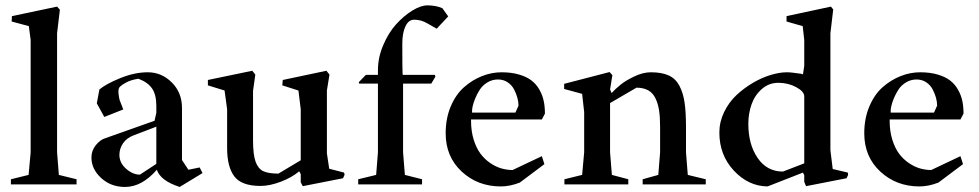

<svg xmlns="http://www.w3.org/2000/svg" viewBox="-20 -702 3728 731"><path d="M21.5 0V-19.5L88.9 -36.1L96.7 -122.1V-549.8L89.8 -602.5L24.4 -620.1L25.4 -640.6L197.3 -676.8L208 -665L197.3 -575.2V-122.1L204.1 -36.1L271.5 -19.5V0Z M456.1 9.8Q402.3 9.8 365.2 -24.2Q328.1 -58.1 328.1 -102.5Q328.1 -128.4 344.7 -149.2Q361.3 -169.9 380.9 -175.8L568.4 -242.2L575.2 -272.5V-298.8Q575.2 -341.3 559.1 -365Q543 -388.7 506.8 -402.3Q478 -397.5 461.2 -388.4Q444.3 -379.4 436.8 -372.1Q429.2 -364.7 431.2 -346.2Q433.1 -327.6 435.8 -320.1Q438.5 -312.5 448.7 -287.1Q449.2 -285.6 449.2 -285.2L377 -256.8L348.6 -308.6L358.4 -361.3Q383.3 -382.3 437.7 -404.5Q492.2 -426.8 543 -426.8Q595.2 -426.8 634 -388.2Q672.9 -349.6 672.9 -291V-92.8L697.3 -55.7L740.2 -64.5L751 -43L664.1 9.8Q591.3 -13.7 577.1 -55.7Q520 9.8 456.1 9.8ZM512.7 -37.1 575.2 -78.1V-219.7L488.3 -186.5Q462.4 -176.8 448.5 -156.5Q434.6 -136.2 434.6 -112.3Q434.6 -82 460 -59.6Q485.4 -37.1 512.7 -37.1Z M1132.8 6.8 1125 -7.8V-39.1L1119.1 -49.8Q1090.8 -25.9 1048.8 -10Q1006.8 5.9 971.7 5.9Q899.9 5.9 872.3 -30.3Q844.7 -66.4 844.7 -138.7V-286.1L835 -357.4L771.5 -377V-397.5L940.4 -432.6L952.1 -418L943.4 -356.4V-167Q943.4 -113.8 952.9 -86.9Q962.4 -60.1 981.9 -50.5Q1001.5 -41 1040 -41L1125 -91.8V-286.1L1116.2 -357.4L1054.7 -377L1056.6 -397.5L1222.7 -432.6L1234.4 -418L1224.6 -357.4V-118.2L1233.4 -59.6L1290 -44.9L1292 -37.1L1286.1 -23.4Z M1343.8 0V-19.5L1412.1 -36.1L1418.9 -122.1V-383.8H1347.7L1345.7 -388.7L1373 -417H1418.9V-434.6Q1418.9 -482.9 1439 -530Q1459 -577.1 1488 -609.4Q1517.1 -641.6 1549.6 -661.6Q1582 -681.6 1607.4 -681.6Q1639.2 -681.6 1664.1 -670.9L1686.5 -639.6L1642.6 -592.8L1606.4 -613.3Q1583.5 -627 1556.6 -627Q1535.6 -627 1523.7 -601.8Q1511.7 -576.7 1511.7 -536.1Q1511.7 -437.5 1512.7 -421.9L1513.7 -417H1635.7L1637.7 -410.2L1622.1 -383.8H1514.6V-122.1L1521.5 -36.1L1586.9 -19.5V0Z M1886.7 7.8Q1798.8 7.8 1737.8 -48.8Q1676.8 -105.5 1676.8 -194.3Q1676.8 -251 1696 -296.6Q1715.3 -342.3 1746.6 -369.9Q1777.8 -397.5 1814.7 -412.1Q1851.6 -426.8 1889.6 -426.8Q1927.2 -426.8 1956.3 -418.2Q1985.4 -409.7 2003.7 -395.5Q2022 -381.3 2033.7 -360.6Q2045.4 -339.8 2050 -317.9Q2054.7 -295.9 2054.7 -269.5L2043 -247.1H1773.4V-242.2Q1773.4 -202.6 1783.4 -170.4Q1793.5 -138.2 1809.3 -116.9Q1825.2 -95.7 1846.4 -81.3Q1867.7 -66.9 1888.9 -60.8Q1910.2 -54.7 1931.6 -54.7L2043 -107.4L2052.7 -77.1L1959 -6.8Q1921.4 7.8 1886.7 7.8ZM1777.3 -273.4H1942.4L1954.1 -299.8Q1954.1 -314 1949.7 -330.1Q1945.3 -346.2 1936.8 -362.3Q1928.2 -378.4 1912.4 -388.9Q1896.5 -399.4 1876 -399.4Q1854 -399.4 1835.9 -388.4Q1817.9 -377.4 1807.4 -361.6Q1796.9 -345.7 1789.6 -327.9Q1782.2 -310.1 1779.5 -297.1Q1776.9 -284.2 1777.3 -278.3Z M2128.9 0V-19.5L2196.3 -36.1L2204.1 -122.1V-275.4L2196.3 -344.7L2127.9 -363.3V-382.8L2300.8 -427.7L2311.5 -416L2302.7 -361.3L2308.6 -347.7Q2323.2 -363.8 2342.8 -379.6Q2362.3 -395.5 2395.3 -411.1Q2428.2 -426.8 2458 -426.8Q2499.5 -426.8 2525.9 -414.8Q2552.2 -402.8 2566.7 -375.5Q2581.1 -348.1 2586.4 -311.5Q2591.8 -274.9 2591.8 -217.8V-122.1L2598.6 -36.1L2667 -19.5V0H2426.8V-19.5L2486.3 -36.1L2493.2 -122.1V-219.7Q2493.2 -255.9 2489.3 -281.5Q2485.4 -307.1 2475.6 -327.6Q2465.8 -348.1 2447.8 -358.2Q2429.7 -368.2 2403.3 -368.2L2302.7 -309.6V-122.1L2309.6 -36.1L2372.1 -19.5V0Z M2902.3 7.8Q2829.1 6.8 2773.9 -52.5Q2718.8 -111.8 2718.8 -197.3Q2718.8 -237.8 2736.8 -275.1Q2754.9 -312.5 2783.4 -339.4Q2812 -366.2 2846.4 -386.5Q2880.9 -406.7 2914.6 -416.7Q2948.2 -426.8 2975.6 -426.8Q2985.4 -426.8 2996.6 -425.5Q3007.8 -424.3 3018.8 -422.6Q3029.8 -420.9 3031.2 -420.9L3037.1 -418.9L3042 -451.2V-549.8L3036.1 -602.5L2974.6 -620.1V-640.6L3143.6 -676.8L3152.3 -666L3141.6 -575.2V-129.9L3150.4 -58.6L3208 -44.9L3209 -36.1L3203.1 -23.4L3048.8 6.8L3042 -9.8V-35.2L3037.1 -44.9ZM2960.9 -48.8 3042 -80.1V-335Q3042 -353.5 3011.5 -370.1Q2981 -386.7 2943.4 -386.7Q2907.2 -386.7 2880.4 -363Q2853.5 -339.4 2841.3 -304.4Q2829.1 -269.5 2829.1 -230.5Q2829.1 -152.3 2864.5 -100.6Q2899.9 -48.8 2960.9 -48.8Z M3480.5 7.8Q3392.6 7.8 3331.5 -48.8Q3270.5 -105.5 3270.5 -194.3Q3270.5 -251 3289.8 -296.6Q3309.1 -342.3 3340.3 -369.9Q3371.6 -397.5 3408.4 -412.1Q3445.3 -426.8 3483.4 -426.8Q3521 -426.8 3550 -418.2Q3579.1 -409.7 3597.4 -395.5Q3615.7 -381.3 3627.4 -360.6Q3639.2 -339.8 3643.8 -317.9Q3648.4 -295.9 3648.4 -269.5L3636.7 -247.1H3367.2V-242.2Q3367.2 -202.6 3377.2 -170.4Q3387.2 -138.2 3403.1 -116.9Q3418.9 -95.7 3440.2 -81.3Q3461.4 -66.9 3482.7 -60.8Q3503.9 -54.7 3525.4 -54.7L3636.7 -107.4L3646.5 -77.1L3552.7 -6.8Q3515.1 7.8 3480.5 7.8ZM3371.1 -273.4H3536.1L3547.9 -299.8Q3547.9 -314 3543.5 -330.1Q3539.1 -346.2 3530.5 -362.3Q3522 -378.4 3506.1 -388.9Q3490.2 -399.4 3469.7 -399.4Q3447.8 -399.4 3429.7 -388.4Q3411.6 -377.4 3401.1 -361.6Q3390.6 -345.7 3383.3 -327.9Q3376 -310.1 3373.3 -297.1Q3370.6 -284.2 3371.1 -278.3Z"/></svg>

Font: Comprehension SemiBold
Style: Regular
Weight: 600
Designer: Alfredo Marco Pradil
Foundry: Alfredo Marco Pradil
Version: 1.0